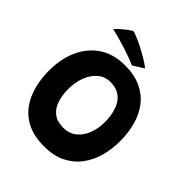

<svg xmlns="http://www.w3.org/2000/svg" viewBox="-235 -981 1148 1148"><g transform="rotate(45 338.5 -407.0)"><path d="M332 25.5Q227.5 25.5 161.2 -19.5Q95 -64.5 63.8 -142Q32.5 -219.5 32.5 -316.5Q32.5 -416.5 67.8 -494Q103 -571.5 169.8 -615.8Q236.5 -660 332 -660Q411.5 -660 468.5 -633.5Q525.5 -607 561.8 -560Q598 -513 615 -451Q632 -389 632 -317Q632 -249.5 614.8 -188Q597.5 -126.5 561.2 -78.5Q525 -30.5 468.2 -2.5Q411.5 25.5 332 25.5ZM333.5 -134.5Q384.5 -134.5 418.8 -162.5Q453 -190.5 470 -235.8Q487 -281 487 -332.5Q487 -370.5 479.5 -405.8Q472 -441 455.5 -468.5Q439 -496 411 -512Q383 -528 342 -528Q295.5 -528 262 -500Q228.5 -472 210.2 -424.8Q192 -377.5 192 -319Q192 -267 205.8 -225.2Q219.5 -183.5 250.8 -159Q282 -134.5 333.5 -134.5ZM221 -840Q232 -839 257.8 -828.5Q283.5 -818 315.5 -801.5Q347.5 -785 378.2 -766.8Q409 -748.5 430 -731.5L361 -688Q344.5 -696.5 315.5 -707.2Q286.5 -718 252.5 -728.8Q218.5 -739.5 185.8 -748.5Q153 -757.5 129 -763Q133 -768.5 146.5 -781.5Q160 -794.5 179.8 -810.5Q199.5 -826.5 221 -840Z"/></g></svg>

Font: Grandstander Thin
Style: Bold
Weight: 700
Version: Version 1.200